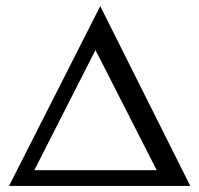

<svg xmlns="http://www.w3.org/2000/svg" viewBox="-20 -613 657 633"><path d="M9.8 0 310.5 -592.8 607.4 0ZM76.2 -18.6 40 -51.8H549.8L513.7 -18.6L283.2 -470.7L326.2 -509.8Z"/></svg>

Font: Crimson Pro ExtraLight
Style: Regular
Weight: 250
Designer: Jacques Le Bailly
Foundry: Baron von Fonthausen
Version: Version 1.003